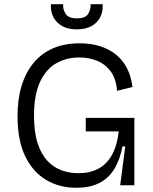

<svg xmlns="http://www.w3.org/2000/svg" viewBox="-20 -877 724 909"><path d="M341 12Q261 12 198 -25.5Q135 -63 99 -138Q63 -213 63 -327Q63 -408 82.5 -471.5Q102 -535 139.5 -580Q177 -625 231.5 -648.5Q286 -672 358 -672Q410 -672 453 -658.5Q496 -645 528.5 -619Q561 -593 581 -554.5Q601 -516 607 -465L534 -447Q530 -504 504 -539Q478 -574 439 -589.5Q400 -605 356 -605Q294 -605 245.5 -577Q197 -549 169 -488Q141 -427 141 -329Q141 -252 158 -199.5Q175 -147 204.5 -115.5Q234 -84 272 -70.5Q310 -57 351 -57Q406 -57 446 -78.5Q486 -100 510.5 -144.5Q535 -189 542 -255H386V-319H616V-225V0H549L573 -184H560Q547 -118 519.5 -74.5Q492 -31 448 -9.5Q404 12 341 12ZM221 -857H279Q277 -832 291 -811Q305 -790 345 -790Q383 -790 396.5 -810Q410 -830 409 -857H466Q468 -822 454.5 -795.5Q441 -769 413 -753.5Q385 -738 343 -738Q301 -738 273.5 -754Q246 -770 232.5 -796.5Q219 -823 221 -857Z"/></svg>

Font: Bricolage Grotesque 24pt Light
Style: Regular
Weight: 300
Designer: Mathieu Triay
Foundry: Atelier Triay
Version: Version 1.001;gftools[0.9.33.dev8+g029e19f]